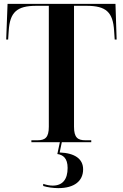

<svg xmlns="http://www.w3.org/2000/svg" viewBox="-20 -734 635 991"><path d="M142 0H289L276 61C305 65 329 82 329 133C329 192 303 224 252 224C237 224 221 221 203 215V226C225 233 256 237 281 237C364 237 409 200 409 140C409 86 366 56 288 53L299 0H451V-10H421C381 -10 362 -24 362 -80V-704H427C528 -704 563 -671 569 -575L572 -530H582L576 -714H19L12 -530H22L25 -575C31 -671 67 -704 167 -704H232V-80C232 -24 213 -10 173 -10H142Z"/></svg>

Font: Noto Serif Display SemiCondensed SemiBold
Style: Regular
Weight: 600
Width: 4
Designer: Monotype Design Team
Foundry: Monotype Imaging Inc.
Version: Version 2.009